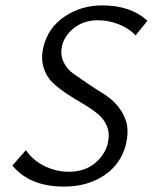

<svg xmlns="http://www.w3.org/2000/svg" viewBox="-20 -684 566 711"><path d="M380 -157Q387 -191 375.5 -218Q364 -245 340 -264Q316 -283 286 -300.5Q256 -318 226.5 -337.5Q197 -357 174 -379Q151 -401 141 -435Q131 -469 141 -511Q158 -581 219 -622.5Q280 -664 359 -664Q464 -664 526 -607L482 -553Q458 -579 420 -594Q382 -609 343 -609Q289 -609 252.5 -579Q216 -549 209 -510Q203 -480 215.5 -454Q228 -428 252.5 -410.5Q277 -393 307 -373Q337 -353 366 -335Q395 -317 417 -290Q439 -263 448 -231Q457 -199 447 -152Q429 -77 366.5 -35Q304 7 217 7Q90 7 26 -71L76 -128Q101 -91 144 -69.5Q187 -48 235 -48Q294 -48 332.5 -80.5Q371 -113 380 -157Z"/></svg>

Font: EauTest
Style: Italic
Weight: 400
Italic angle: -12°
Designer: Christian Thalmann (Catharsis Fonts)
Version: Version 0.001;PS 000.001;hotconv 1.0.88;makeotf.lib2.5.64775